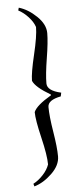

<svg xmlns="http://www.w3.org/2000/svg" viewBox="-61 -743 411 991"><g transform="rotate(-5 144.0 -248.0)"><path d="M184 -309Q184 -271 256 -255L252 -236Q184 -223 184 -187Q184 -140 197.5 -57.5Q211 25 211 71Q211 117 167.5 159Q124 201 76 215L72 201Q99 187 123 161Q147 135 156 108Q156 61 133.5 -33Q111 -127 111 -167Q125 -201 202 -246V-250Q125 -295 111 -329Q111 -369 133.5 -463Q156 -557 156 -604Q147 -631 123 -657Q99 -683 72 -697L76 -711Q124 -697 167.5 -655Q211 -613 211 -567.5Q211 -522 197.5 -439Q184 -356 184 -309Z"/></g></svg>

Font: Almendra SC
Style: Regular
Weight: 400
Designer: Ana Sanfelippo
Foundry: Ana Sanfelippo
Version: Version 1.003